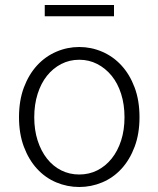

<svg xmlns="http://www.w3.org/2000/svg" viewBox="-20 -735 634 768"><path d="M297 13Q249 13 205 -5.5Q161 -24 128 -60Q95 -96 75.5 -148Q56 -200 56 -266Q56 -333 75.5 -385Q95 -437 128 -473Q161 -509 205 -528Q249 -547 297 -547Q345 -547 389 -528Q433 -509 466 -473Q499 -437 518.5 -385Q538 -333 538 -266Q538 -200 518.5 -148Q499 -96 466 -60Q433 -24 389 -5.5Q345 13 297 13ZM297 -37Q336 -37 369 -53.5Q402 -70 426.5 -100.5Q451 -131 464.5 -173Q478 -215 478 -266Q478 -317 464.5 -359.5Q451 -402 426.5 -432Q402 -462 369 -479Q336 -496 297 -496Q258 -496 225 -479Q192 -462 168 -432Q144 -402 130.5 -359.5Q117 -317 117 -266Q117 -215 130.5 -173Q144 -131 168 -100.5Q192 -70 225 -53.5Q258 -37 297 -37ZM159 -715H436V-670H159Z"/></svg>

Font: Kinto Sans Light
Style: Regular
Weight: 300
Designer: Authors: Ryoko NISHIZUKA  (kana & ideographs); Paul D. Hunt (Latin, Greek & Cyrillic); Wenlong ZHANG  (bopomofo); Sandol
Foundry: Adobe Systems Incorporated, ookami Inc.
Version: Version 0.001